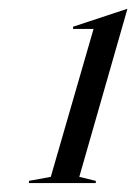

<svg xmlns="http://www.w3.org/2000/svg" viewBox="-20 -799 306 431"><path d="M158 -402 195 -393V-388H45V-393L94 -402L190 -734H144V-739L265 -779H266Z"/></svg>

Font: Nyght Serif Light Italic
Style: Regular
Weight: 300
Italic angle: -16°
Designer: Maksym Kobuzan
Version: Version 0.410